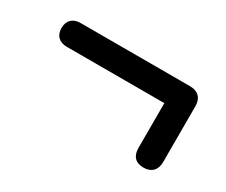

<svg xmlns="http://www.w3.org/2000/svg" viewBox="-62 -589 724 614"><g transform="rotate(30 300.0 -282.0)"><path d="M498 -132C527 -132 544 -149 544 -179V-385C544 -415 527 -432 497 -432H93C65 -432 48 -416 48 -388C48 -360 65 -344 93 -344H453V-179C453 -149 468 -132 498 -132Z"/></g></svg>

Font: SN Pro SemiBold
Style: Regular
Weight: 600
Designer: Tobias Whetton
Foundry: Supernotes
Version: Version 1.003;Glyphs 3.3 (3324)